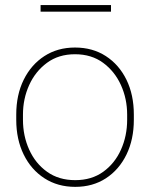

<svg xmlns="http://www.w3.org/2000/svg" viewBox="-20 -725 590 755"><path d="M43.9 -253.9V-274.4Q43.9 -352.1 73.2 -411.4Q102.5 -470.7 154.5 -504.4Q206.5 -538.1 274.9 -538.1Q344.2 -538.1 396.2 -504.4Q448.2 -470.7 477.3 -411.4Q506.3 -352.1 506.3 -274.4V-253.9Q506.3 -176.8 477.3 -117.2Q448.2 -57.6 396.5 -23.9Q344.7 9.8 275.9 9.8Q207 9.8 154.8 -23.9Q102.5 -57.6 73.2 -117.2Q43.9 -176.8 43.9 -253.9ZM70.3 -274.4V-253.9Q70.3 -190.9 94.7 -136.7Q119.1 -82.5 165 -49.6Q210.9 -16.6 275.9 -16.6Q340.3 -16.6 386 -49.6Q431.6 -82.5 455.8 -136.7Q480 -190.9 480 -253.9V-274.4Q480 -336.4 455.6 -390.4Q431.2 -444.3 385.5 -478Q339.8 -511.7 274.9 -511.7Q210.4 -511.7 164.8 -478Q119.1 -444.3 94.7 -390.4Q70.3 -336.4 70.3 -274.4ZM416.5 -705.1V-679.2H139.6V-705.1Z"/></svg>

Font: Vazirmatn RD Thin
Style: Regular
Weight: 100
Designer: Saber Rastikerdar
Foundry: Saber Rastikerdar
Version: Version 32.102